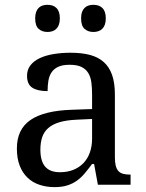

<svg xmlns="http://www.w3.org/2000/svg" viewBox="-20 -764 603 794"><path d="M147 -145Q147 -98.1 166.7 -75Q186.5 -51.8 228 -51.8Q258.3 -51.8 283 -61.5Q307.6 -71.3 325 -89.4Q342.3 -107.4 351.6 -133.3Q360.8 -159.2 360.8 -190.9V-272L296.9 -269Q254.4 -267.1 225.8 -258.5Q197.3 -250 179.7 -234.6Q162.1 -219.2 154.5 -196.8Q147 -174.3 147 -145ZM268.1 -496.1Q239.3 -496.1 221.4 -488Q203.6 -480 193.6 -465.3Q183.6 -450.7 180.2 -430.7Q176.8 -410.6 176.8 -387.2Q135.3 -387.2 113.5 -401.4Q91.8 -415.5 91.8 -450.2Q91.8 -476.1 106 -494.1Q120.1 -512.2 144.8 -523.7Q169.4 -535.2 202.1 -540.5Q234.9 -545.9 272 -545.9Q317.9 -545.9 352.1 -536.9Q386.2 -527.8 409.2 -507.3Q432.1 -486.8 443.6 -453.9Q455.1 -420.9 455.1 -373V-113.8Q455.1 -92.8 458.5 -79.1Q461.9 -65.4 469.2 -57.1Q476.6 -48.8 488.5 -45.4Q500.5 -42 517.1 -42H520V0H384.8L369.1 -85.9H360.8Q345.2 -64.9 330.6 -47.4Q315.9 -29.8 298.3 -17.1Q280.8 -4.4 258.5 2.7Q236.3 9.8 205.1 9.8Q171.9 9.8 143.3 0.2Q114.7 -9.3 94 -29.1Q73.2 -48.8 61.5 -78.9Q49.8 -108.9 49.8 -149.9Q49.8 -229.5 106.4 -268.1Q163.1 -306.6 277.8 -310.1L360.8 -313V-373Q360.8 -399.9 357.9 -422.6Q355 -445.3 345.2 -461.7Q335.4 -478 317.1 -487.1Q298.8 -496.1 268.1 -496.1ZM125.5 -688Q125.5 -703.6 129.4 -714.4Q133.3 -725.1 140.1 -731.7Q147 -738.3 156.2 -741.2Q165.5 -744.1 176.3 -744.1Q187 -744.1 196.3 -741.2Q205.6 -738.3 212.6 -731.7Q219.7 -725.1 223.6 -714.4Q227.5 -703.6 227.5 -688Q227.5 -672.9 223.6 -662.1Q219.7 -651.4 212.6 -644.5Q205.6 -637.7 196.3 -634.8Q187 -631.8 176.3 -631.8Q154.3 -631.8 139.9 -644.5Q125.5 -657.2 125.5 -688ZM315.4 -688Q315.4 -703.6 319.3 -714.4Q323.2 -725.1 330.1 -731.7Q336.9 -738.3 346.2 -741.2Q355.5 -744.1 366.2 -744.1Q377 -744.1 386.2 -741.2Q395.5 -738.3 402.6 -731.7Q409.7 -725.1 413.6 -714.4Q417.5 -703.6 417.5 -688Q417.5 -672.9 413.6 -662.1Q409.7 -651.4 402.6 -644.5Q395.5 -637.7 386.2 -634.8Q377 -631.8 366.2 -631.8Q344.2 -631.8 329.8 -644.5Q315.4 -657.2 315.4 -688Z"/></svg>

Font: Droid Serif
Style: Regular
Weight: 400
Version: Version 1.00 build 112